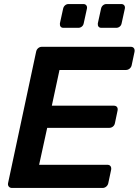

<svg xmlns="http://www.w3.org/2000/svg" viewBox="-20 -932 688 952"><path d="M40 0Q29 0 23.5 -7Q18 -14 20 -24L159 -675Q161 -686 169 -693Q177 -700 188 -700H628Q639 -700 644 -693Q649 -686 647 -675L633 -609Q631 -599 623 -592Q615 -585 604 -585H275L237 -408H544Q555 -408 560 -401.5Q565 -395 563 -384L550 -322Q548 -311 540 -304.5Q532 -298 521 -298H214L174 -115H512Q523 -115 528 -108Q533 -101 531 -90L517 -24Q515 -14 507 -7Q499 0 488 0ZM483 -794Q473 -794 468.5 -800Q464 -806 465 -816L481 -889Q483 -899 490.5 -905.5Q498 -912 508 -912H581Q591 -912 596 -905.5Q601 -899 599 -889L583 -816Q581 -806 573.5 -800Q566 -794 556 -794ZM295 -794Q285 -794 280.5 -800Q276 -806 277 -816L293 -889Q295 -899 302.5 -905.5Q310 -912 320 -912H393Q403 -912 408 -905.5Q413 -899 411 -889L395 -816Q393 -806 385.5 -800Q378 -794 368 -794Z"/></svg>

Font: Rubik Light Medium
Style: Italic
Weight: 500
Italic angle: -12°
Version: Version 2.104